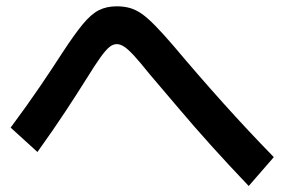

<svg xmlns="http://www.w3.org/2000/svg" viewBox="-20 -676 920 621"><path d="M784.4 -74.4Q717.8 -144.4 662.2 -206.1Q606.7 -267.8 559.4 -323.9Q512.2 -380 464.4 -435.6Q433.3 -474.4 413.9 -495.6Q394.4 -516.7 381.7 -525Q368.9 -533.3 357.8 -533.3Q345.6 -533.3 333.9 -523.9Q322.2 -514.4 305 -490.6Q287.8 -466.7 258.9 -420Q228.9 -372.2 191.7 -315.6Q154.4 -258.9 101.1 -184.4L14.4 -263.3Q68.9 -336.7 108.9 -395.6Q148.9 -454.4 181.1 -504.4Q221.1 -565.6 247.8 -597.8Q274.4 -630 299.4 -642.8Q324.4 -655.6 357.8 -655.6Q381.1 -655.6 400.6 -650Q420 -644.4 438.9 -631.1Q457.8 -617.8 482.2 -592.8Q506.7 -567.8 541.1 -527.8Q624.4 -428.9 702.8 -341.7Q781.1 -254.4 865.6 -167.8Z"/></svg>

Font: Paperlogy 6 SemiBold
Style: Regular
Weight: 600
Designer: redesigned by Lee Juim, glyphs from Gmarket Sans & Montserrat
Foundry: PT&
Version: Version 1.001